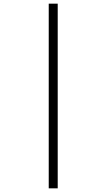

<svg xmlns="http://www.w3.org/2000/svg" viewBox="-20 -782 583 1048"><path d="M246 -762H295V246H246Z"/></svg>

Font: Noto Sans Cham Light
Style: Regular
Weight: 300
Version: Version 2.002